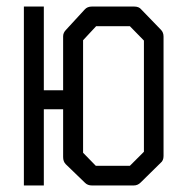

<svg xmlns="http://www.w3.org/2000/svg" viewBox="-20 -617 580 587"><path d="M182 -526 239 -588Q247 -597 261 -597H390Q405 -597 412 -588L472 -526Q480 -518 480 -505V-140Q480 -126 471 -119L410 -59Q401 -50 389 -50H261Q248 -50 240 -58L181 -115Q173 -123 173 -137V-283H114V-50H53V-597H114V-341H173V-506Q173 -517 182 -526ZM234 -494V-150L273 -110H377L420 -153V-493L377 -537H274Z"/></svg>

Font: ibm3270
Style: Regular
Weight: 400
Monospace: yes
Version: Version 2.0.3